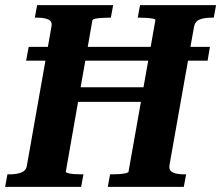

<svg xmlns="http://www.w3.org/2000/svg" viewBox="-42 -730 864 750"><path d="M196 -389H582L572 -332H186ZM-22 0 -13 -49H-4Q22 -49 41 -56Q60 -63 63 -83L159 -626Q163 -647 146.5 -654Q130 -661 104 -661H94L103 -710H400L391 -661H383Q369 -661 354.5 -660Q340 -659 330 -657Q320 -655 319 -651L215 -59Q215 -56 224 -53.5Q233 -51 247.5 -50Q262 -49 275 -49H284L275 0ZM379 0 388 -49H397Q411 -49 425 -50Q439 -51 449.5 -53.5Q460 -56 460 -59L565 -651Q566 -655 556 -657Q546 -659 532 -660Q518 -661 504 -661H496L505 -710H802L793 -661H783Q757 -661 738.5 -654Q720 -647 716 -626L620 -85Q617 -64 633 -56.5Q649 -49 676 -49H685L676 0ZM60 -493 70 -547H778L769 -493Z"/></svg>

Font: Roboto Serif 72pt SemiCondensed SemiBold
Style: Italic
Weight: 600
Width: 4
Italic angle: -10°
Designer: Greg Gazdowicz
Foundry: Commercial Type
Version: Version 1.008